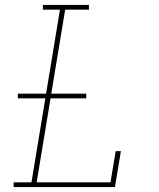

<svg xmlns="http://www.w3.org/2000/svg" viewBox="-20 -755 640 775"><path d="M35 0V-19H107L163 -358H52V-377H166L222 -716H153V-735H339V-716H243L187 -377H328V-358H184L128 -19H426L447 -145H468L444 0Z"/></svg>

Font: Iosevka Etoile Thin
Style: Italic
Weight: 100
Italic angle: -9°
Designer: Belleve Invis
Foundry: Belleve Invis
Version: Version 22.1.2; ttfautohint (v1.8.4)